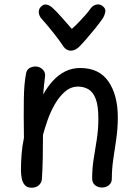

<svg xmlns="http://www.w3.org/2000/svg" viewBox="-20 -866 641 898"><path d="M102 -523Q105 -540 118 -547.5Q131 -555 146 -555Q164 -555 177.5 -543Q191 -531 191 -515Q191 -510 189 -494Q187 -478 185 -459Q183 -440 182 -424Q202 -460 227.5 -488Q253 -516 285 -532Q317 -548 355 -548Q444 -548 487.5 -484.5Q531 -421 531 -317Q531 -266 524 -217.5Q517 -169 510 -122.5Q503 -76 503 -30Q503 -11 489.5 0Q476 11 457 11Q438 11 424.5 0Q411 -11 411 -31Q411 -80 418.5 -125Q426 -170 433 -216Q440 -262 440 -312Q440 -372 427.5 -404Q415 -436 393.5 -448.5Q372 -461 345 -461Q311 -461 284 -437.5Q257 -414 236.5 -378.5Q216 -343 202.5 -304Q189 -265 181 -235Q181 -180 180 -127.5Q179 -75 176 -29Q175 -12 162 0Q149 12 128 12Q108 12 97 0.5Q86 -11 82 -30Q78 -49 78 -71Q78 -106 81 -145Q84 -184 92 -221Q91 -278 91 -323Q91 -368 91.5 -403.5Q92 -439 94.5 -468Q97 -497 102 -523ZM405 -828Q416 -842 433 -845Q450 -848 464 -834Q475 -824 472.5 -810Q470 -796 462 -782Q447 -760 426 -734Q405 -708 385 -685Q365 -662 352 -649Q342 -639 332 -634Q322 -629 311 -629Q301 -629 291.5 -634.5Q282 -640 275 -651Q259 -676 229.5 -713Q200 -750 173 -780Q163 -792 161.5 -807Q160 -822 170 -833Q184 -848 198.5 -844.5Q213 -841 225 -830Q246 -811 270.5 -782.5Q295 -754 316 -731Q330 -743 346 -759.5Q362 -776 378 -794Q394 -812 405 -828Z"/></svg>

Font: Playpen Sans Thai
Style: Regular
Weight: 400
Designer: Sirin Gunkloy, Laura Meseguer, Veronika Burian, José Scaglione
Foundry: TypeTogether
Version: Version 2.000